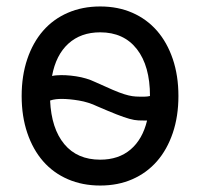

<svg xmlns="http://www.w3.org/2000/svg" viewBox="-20 -562 619 594"><path d="M290 12Q235 12 190 -7.5Q145 -27 113.5 -63Q82 -99 64.5 -150.5Q47 -202 47 -265Q47 -328 64.5 -379.5Q82 -431 113.5 -467Q145 -503 190 -522.5Q235 -542 290 -542Q345 -542 389.5 -522.5Q434 -503 465.5 -467Q497 -431 514.5 -379.5Q532 -328 532 -265Q532 -202 514.5 -150.5Q497 -99 465.5 -63Q434 -27 389.5 -7.5Q345 12 290 12ZM290 -68Q347 -68 384 -99.5Q421 -131 435 -189H433Q420 -189 408 -189.5Q396 -190 380 -194.5Q364 -199 341 -208Q318 -217 281 -233Q254 -246 224 -251Q194 -256 171 -256Q162 -256 153 -255Q144 -254 135 -251Q139 -164 179 -116Q219 -68 290 -68ZM411 -263Q419 -263 427.5 -263Q436 -263 444 -265Q444 -358 403.5 -410Q363 -462 290 -462Q230 -462 191.5 -427Q153 -392 141 -327Q151 -329 156 -329Q182 -331 215 -326Q248 -321 275 -308Q308 -293 329 -284Q350 -275 364.5 -270.5Q379 -266 389.5 -264.5Q400 -263 411 -263Z"/></svg>

Font: Geist
Style: Regular
Weight: 400
Designer: Basement.studio, Andrés Briganti, Mateo Zaragoza
Foundry: Basement.studio, Vercel, Andrés Briganti, Guido Ferreyra, Mateo Zaragoza
Version: Version 1.401